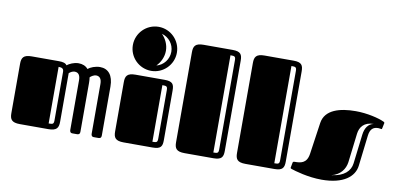

<svg xmlns="http://www.w3.org/2000/svg" viewBox="-80 -1125 2887 1396"><g transform="rotate(10 1364.0 -427.5)"><path d="M45 -68C45 -23 58 0 120 0H330C392 0 405 -23 405 -68V-426C414 -435 431 -445 446 -445C475 -445 488 -425 488 -388V-23C488 -12 491 0 508 0H539C551 0 563 -1 563 -23V-383C563 -397 562 -411 560 -423C568 -432 589 -445 604 -445C633 -445 646 -425 646 -388V-23C646 -12 649 0 666 0H697C709 0 721 -1 721 -23V-383C721 -466 684 -510 622 -510C588 -510 551 -495 534 -480C518 -500 493 -510 464 -510C429 -510 396 -493 379 -480C370 -495 349 -500 320 -500H120C58 -500 45 -477 45 -432ZM363 -72C363 -43 356 -41 325 -41V-459C352 -459 363 -451 363 -428Z M811 -68C811 -23 824 0 886 0H1100C1161 0 1171 -22 1171 -67V-432C1171 -479 1161 -500 1100 -500H886C824 -500 811 -477 811 -432ZM829 -709C829 -620 902 -547 992 -547C1081 -547 1154 -620 1154 -709C1154 -799 1081 -872 992 -872C902 -872 829 -799 829 -709ZM1129 -72C1129 -43 1122 -41 1091 -41V-459C1122 -459 1129 -457 1129 -428ZM1073 -709C1073 -754 1053 -796 1023 -826C1075 -812 1113 -765 1113 -709C1113 -653 1075 -605 1023 -592C1053 -622 1073 -664 1073 -709Z M1261 -68C1261 -23 1274 0 1336 0H1549C1609 0 1621 -22 1621 -67V-732C1621 -778 1610 -800 1550 -800H1336C1274 -800 1261 -777 1261 -732ZM1579 -72C1579 -43 1572 -41 1541 -41V-759C1572 -759 1579 -757 1579 -728Z M1711 -68C1711 -23 1724 0 1786 0H1999C2059 0 2071 -22 2071 -67V-732C2071 -778 2060 -800 2000 -800H1786C1724 -800 1711 -777 1711 -732ZM2029 -72C2029 -43 2022 -41 1991 -41V-759C2022 -759 2029 -757 2029 -728Z M2509 -517C2393 -517 2284 -488 2269 -388L2235 -153C2224 -80 2177 -77 2134 -77C2125 -77 2122 -73 2121 -68L2116 -41C2115 -37 2114 -33 2114 -31C2114 -25 2117 -24 2122 -22C2152 -12 2248 17 2350 17C2512 17 2589 -49 2599 -129L2626 -357C2632 -406 2654 -424 2691 -424C2701 -424 2712 -421 2715 -421C2717 -421 2719 -421 2720 -429L2726 -458C2727 -461 2728 -465 2728 -467C2728 -474 2723 -476 2720 -477C2680 -496 2593 -517 2509 -517ZM2416 -28C2480 -44 2513 -91 2520 -141L2546 -357C2552 -406 2582 -448 2654 -448C2614 -441 2591 -406 2585 -357L2559 -141C2552 -82 2506 -39 2416 -28Z"/></g></svg>

Font: Fascinate Inline
Style: Regular
Weight: 900
Designer: Astigmatic (AOETI)
Foundry: Astigmatic (AOETI)
Version: Version 1.000